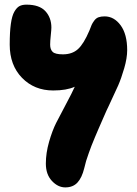

<svg xmlns="http://www.w3.org/2000/svg" viewBox="-20 -543 593 830"><path d="M262.2 267.1Q230.5 267.1 204.3 239Q178.2 210.9 178.2 164.1Q178.2 118.7 192.1 70.1Q206.1 21.5 222.7 -11.5Q239.3 -44.4 265.4 -93Q291.5 -141.6 303.2 -168Q267.6 -151.9 210 -151.9Q128.4 -151.9 75.2 -206.5Q22 -261.2 22 -350.1Q22 -404.3 26.9 -439.5Q31.7 -474.6 42 -492.4Q52.2 -510.3 64.2 -516.6Q76.2 -522.9 94.2 -522.9Q150.4 -522.9 176.3 -494.6Q202.1 -466.3 202.1 -423.8Q202.1 -415 199.5 -390.4Q196.8 -365.7 196.8 -350.1Q196.8 -329.1 207.8 -318.6Q218.8 -308.1 252 -308.1Q292 -308.1 316.9 -330.6Q341.8 -353 366.2 -410.2Q373 -428.2 376.2 -435.5Q379.4 -442.9 387.2 -453.6Q395 -464.4 405.8 -468.3Q416.5 -472.2 432.1 -472.2Q473.1 -472.2 501.5 -433.6Q529.8 -395 529.8 -326.2Q529.8 -292 517.1 -248.3Q504.4 -204.6 491 -173.8Q477.5 -143.1 450.2 -85.4Q443.8 -72.3 440.9 -65.9Q436 -54.7 423.1 -25.4Q410.2 3.9 405.3 15.4Q400.4 26.9 390.4 50.3Q380.4 73.7 375.5 86.9Q370.6 100.1 363.8 118.7Q356.9 137.2 352.3 152.8Q347.7 168.5 344.2 184.1Q334 225.6 314.7 246.3Q295.4 267.1 262.2 267.1Z"/></svg>

Font: Shantell Sans Irregular
Style: Regular
Weight: 800
Designer: Stephen Nixon, Anya Danilova, Shantell Martin
Foundry: Arrow Type
Version: Version 1.006;[9816181b4]